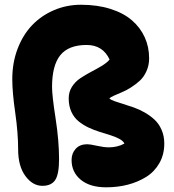

<svg xmlns="http://www.w3.org/2000/svg" viewBox="-20 -780 738 816"><path d="M431.2 16.1Q362.3 16.1 323.2 -16.1Q284.2 -48.3 284.2 -100.1Q284.2 -128.4 301.8 -147.7Q319.3 -167 351.1 -167Q362.8 -167 392.1 -160.4Q421.4 -153.8 442.9 -153.8Q479.5 -153.8 508.8 -169.9Q503.4 -181.2 487.1 -189.9Q470.7 -198.7 449.5 -205.3Q428.2 -211.9 403.8 -219.5Q379.4 -227.1 356.2 -238Q333 -249 314 -264.4Q294.9 -279.8 283.4 -304.7Q272 -329.6 272 -361.8Q272 -389.2 285.6 -410.9Q299.3 -432.6 321 -447.3Q342.8 -461.9 365.7 -473.9Q388.7 -485.8 411.6 -499.5Q434.6 -513.2 445.8 -526.9Q417 -588.9 348.1 -588.9Q271.5 -588.9 236.3 -545.4Q201.2 -502 201.2 -410.2Q201.2 -374 216.1 -277.8Q231 -181.6 231 -104Q231 -39.1 214.4 -14.6Q197.8 9.8 160.2 9.8Q118.7 9.8 87.9 -32Q57.1 -73.7 57.1 -145Q57.1 -214.8 44.7 -301.3Q32.2 -387.7 32.2 -443.8Q32.2 -513.7 54.9 -573Q77.6 -632.3 116.7 -673.1Q155.8 -713.9 209.5 -736.8Q263.2 -759.8 324.2 -759.8Q393.6 -759.8 449.2 -742.2Q504.9 -724.6 540.5 -693.8Q576.2 -663.1 595 -621.8Q613.8 -580.6 613.8 -532.2Q613.8 -502.4 602.5 -477.5Q591.3 -452.6 574.2 -437Q557.1 -421.4 536.4 -408.2Q515.6 -395 497.3 -387.7Q479 -380.4 463.9 -373.3Q448.7 -366.2 444.8 -361.8Q450.2 -356 466.6 -350.1Q482.9 -344.2 503.4 -338.1Q523.9 -332 548.1 -323.5Q572.3 -314.9 595.2 -301.8Q618.2 -288.6 636.7 -271.5Q655.3 -254.4 666.7 -228.3Q678.2 -202.1 678.2 -169.9Q678.2 -123.5 657.5 -86.9Q636.7 -50.3 601.6 -28.3Q566.4 -6.3 523.2 4.9Q480 16.1 431.2 16.1Z"/></svg>

Font: Shantell Sans Normal
Style: Regular
Weight: 800
Designer: Stephen Nixon, Anya Danilova, Shantell Martin
Foundry: Arrow Type
Version: Version 1.006;[559af2be0]